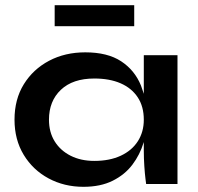

<svg xmlns="http://www.w3.org/2000/svg" viewBox="-20 -710 763 741"><path d="M302 11Q228 11 167.5 -21.5Q107 -54 71.5 -112.5Q36 -171 36 -248Q36 -327 72 -385Q108 -443 169.5 -475.5Q231 -508 309 -508Q395 -508 447.5 -473.5Q500 -439 524 -380Q530 -364 535 -348V-497H665V0H544Q544 0 541.5 -19.5Q539 -39 537 -69Q535 -99 535 -128V-162Q534 -160 534 -159Q520 -113 491 -74.5Q462 -36 415 -12.5Q368 11 302 11ZM344 -89Q403 -89 446 -109Q489 -129 512 -165Q535 -201 535 -248Q535 -299 511.5 -334.5Q488 -370 445.5 -388.5Q403 -407 344 -407Q261 -407 215 -363.5Q169 -320 169 -248Q169 -200 191 -164.5Q213 -129 252.5 -109Q292 -89 344 -89ZM191 -609V-690H498V-609Z"/></svg>

Font: Syne Modified
Style: Bold
Weight: 700
Designer: Lucas Descroix
Foundry: Bonjour Monde
Version: Version 2.200